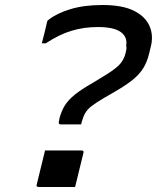

<svg xmlns="http://www.w3.org/2000/svg" viewBox="-20 -740 640 767"><path d="M389 -720Q469 -720 515 -697Q561 -674 577.5 -635.5Q594 -597 582 -552L576 -527Q568 -493 552.5 -468Q537 -443 510.5 -421.5Q484 -400 441 -375L396 -349Q362 -329 345 -315.5Q328 -302 320 -287.5Q312 -273 306 -251L304 -243H223Q213 -243 215 -254L218 -269Q226 -298 239.5 -319.5Q253 -341 279 -362Q305 -383 349 -408L390 -433Q434 -459 454.5 -479Q475 -499 482 -529Q484 -537 485 -544Q486 -551 484 -557Q490 -592 462.5 -612Q435 -632 370 -632Q315 -632 265.5 -617Q216 -602 163 -567H147Q153 -588 158 -609.5Q163 -631 168 -652Q169 -658 174 -661Q207 -687 261.5 -703.5Q316 -720 389 -720ZM280 7H135Q123 7 127 -4L160 -139H305Q317 -139 313 -128Z"/></svg>

Font: Recursive Sn Lnr St
Style: Italic
Weight: 400
Italic angle: -15°
Version: Version 1.079;hotconv 1.0.112;makeotfexe 2.5.65598; ttfautoh